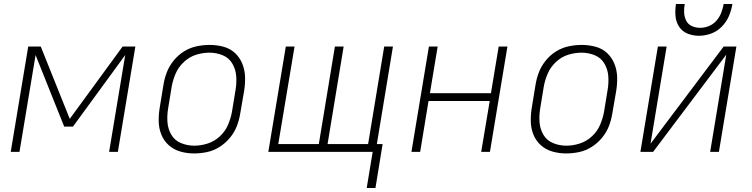

<svg xmlns="http://www.w3.org/2000/svg" viewBox="-20 -764 3784 966"><path d="M34 0H78L159 -487L303 -127H347L610 -487L529 0H573L661 -530H597L331 -166L185 -530H122Z M956 8Q989 8 1022 1Q1055 -6 1085 -25Q1115 -44 1137.5 -71.5Q1160 -99 1172 -130.5Q1184 -162 1189 -195L1208 -305Q1214 -341 1213 -376Q1212 -411 1199.5 -442.5Q1187 -474 1162.5 -497Q1138 -520 1104 -529Q1070 -538 1035 -538Q1002 -538 969 -531Q936 -524 906 -505.5Q876 -487 853.5 -459Q831 -431 819 -399.5Q807 -368 802 -335L784 -225Q778 -190 778.5 -154.5Q779 -119 791.5 -87.5Q804 -56 829 -33.5Q854 -11 887.5 -1.5Q921 8 956 8ZM957 -31Q923 -31 891 -44Q859 -57 842 -86Q825 -115 822.5 -149.5Q820 -184 826 -219L844 -329Q850 -362 864 -394.5Q878 -427 905.5 -452.5Q933 -478 966.5 -488.5Q1000 -499 1034 -499Q1069 -499 1100.5 -486Q1132 -473 1149 -444Q1166 -415 1168.5 -380.5Q1171 -346 1165 -311L1147 -201Q1141 -168 1127 -135.5Q1113 -103 1086 -78Q1059 -53 1025 -42Q991 -31 957 -31Z M1825 182H1869L1905 -39H1876L1957 -530H1913L1832 -39H1628L1709 -530H1665L1584 -39H1380L1462 -530H1418L1330 0H1855Z M2050 0H2094L2136 -256H2444L2401 0H2445L2533 -530H2489L2450 -295H2143L2182 -530H2138Z M2828 8Q2861 8 2894 1Q2927 -6 2957 -25Q2987 -44 3009.5 -71.5Q3032 -99 3044 -130.5Q3056 -162 3061 -195L3080 -305Q3086 -341 3085 -376Q3084 -411 3071.5 -442.5Q3059 -474 3034.5 -497Q3010 -520 2976 -529Q2942 -538 2907 -538Q2874 -538 2841 -531Q2808 -524 2778 -505.5Q2748 -487 2725.5 -459Q2703 -431 2691 -399.5Q2679 -368 2674 -335L2656 -225Q2650 -190 2650.5 -154.5Q2651 -119 2663.5 -87.5Q2676 -56 2701 -33.5Q2726 -11 2759.5 -1.5Q2793 8 2828 8ZM2829 -31Q2795 -31 2763 -44Q2731 -57 2714 -86Q2697 -115 2694.5 -149.5Q2692 -184 2698 -219L2716 -329Q2722 -362 2736 -394.5Q2750 -427 2777.5 -452.5Q2805 -478 2838.5 -488.5Q2872 -499 2906 -499Q2941 -499 2972.5 -486Q3004 -473 3021 -444Q3038 -415 3040.5 -380.5Q3043 -346 3037 -311L3019 -201Q3013 -168 2999 -135.5Q2985 -103 2958 -78Q2931 -53 2897 -42Q2863 -31 2829 -31Z M3202 0H3266L3634 -489L3553 0H3597L3685 -530H3621L3253 -41L3334 -530H3290ZM3496 -584Q3527 -584 3557.5 -595Q3588 -606 3611.5 -630Q3635 -654 3647.5 -683.5Q3660 -713 3665 -744H3621Q3617 -722 3609 -700.5Q3601 -679 3585 -660.5Q3569 -642 3547 -633Q3525 -624 3503 -624Q3481 -624 3461.5 -632.5Q3442 -641 3432.5 -660Q3423 -679 3422 -700.5Q3421 -722 3425 -744H3381Q3376 -714 3378.5 -684Q3381 -654 3396.5 -630Q3412 -606 3439 -595Q3466 -584 3496 -584Z"/></svg>

Font: Iosevka Sparkle XLtObl
Style: Regular
Weight: 200
Italic angle: -9°
Designer: Belleve Invis
Foundry: Belleve Invis
Version: Version 4.5.0; ttfautohint (v1.8.3)